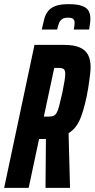

<svg xmlns="http://www.w3.org/2000/svg" viewBox="-35 -904 456 924"><path d="M-15 0 131 -688H273Q320 -688 348 -676Q376 -664 388.5 -640.5Q401 -617 401 -582Q401 -567 399 -550Q397 -533 394.5 -514.5Q392 -496 389 -477Q382 -436 373.5 -402.5Q365 -369 355 -342Q345 -315 330.5 -295.5Q316 -276 295 -263L302 0H184L186 -235Q185 -235 183.5 -235Q182 -235 181 -235H153L103 0ZM176 -343H201Q214 -343 222.5 -346.5Q231 -350 237.5 -361Q244 -372 250 -395Q256 -418 265 -458Q272 -493 275.5 -514Q279 -535 279 -548Q279 -560 276 -566Q273 -572 266.5 -574.5Q260 -577 249 -577H226ZM166 -762Q172 -789 177.5 -811Q183 -833 195.5 -849.5Q208 -866 231.5 -875Q255 -884 295 -884Q337 -884 360 -875.5Q383 -867 391.5 -851.5Q400 -836 400 -814Q400 -802 398 -789.5Q396 -777 394 -762H320Q322 -771 323 -779.5Q324 -788 324 -795Q324 -806 317.5 -812.5Q311 -819 292 -819Q273 -819 263 -811.5Q253 -804 248.5 -791.5Q244 -779 240 -762Z"/></svg>

Font: Saira UltraCondensed ExtraBold
Style: Italic
Weight: 800
Width: 1
Italic angle: -12°
Designer: Hector Gatti with collaboration of the Omnibus-Type team
Foundry: Omnibus-Type
Version: Version 1.101